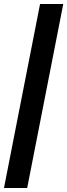

<svg xmlns="http://www.w3.org/2000/svg" viewBox="-20 -828 339 968"><path d="M0 120 182 -808H299L117 120Z"/></svg>

Font: Encode Sans Condensed Condensed SemiBold
Style: Regular
Weight: 600
Width: 3
Designer: Multiple Designers
Foundry: Impallari Type
Version: Version 3.000; ttfautohint (v1.8.3) -l 8 -r 50 -G 200 -x 14 